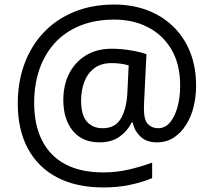

<svg xmlns="http://www.w3.org/2000/svg" viewBox="-20 -734 939 843"><path d="M841 -357Q841 -311 830.5 -267Q820 -223 798 -187.5Q776 -152 744 -130.5Q712 -109 668 -109Q622 -109 595.5 -135.5Q569 -162 563 -196H558Q540 -159 505 -134Q470 -109 417 -109Q341 -109 299.5 -160Q258 -211 258 -295Q258 -361 284 -411.5Q310 -462 357.5 -491Q405 -520 470 -520Q514 -520 556.5 -512.5Q599 -505 623 -496L613 -293Q612 -275 612 -267.5Q612 -260 612 -257Q612 -205 630.5 -188Q649 -171 674 -171Q705 -171 726.5 -196.5Q748 -222 759.5 -264.5Q771 -307 771 -358Q771 -451 733.5 -515.5Q696 -580 630.5 -614Q565 -648 482 -648Q397 -648 331 -621Q265 -594 220.5 -545Q176 -496 153 -429.5Q130 -363 130 -283Q130 -185 165 -116.5Q200 -48 267.5 -12.5Q335 23 433 23Q494 23 549.5 9.5Q605 -4 648 -20V48Q605 66 551.5 77.5Q498 89 433 89Q315 89 231 45Q147 1 102.5 -81.5Q58 -164 58 -280Q58 -373 87 -452.5Q116 -532 171 -590.5Q226 -649 304.5 -681.5Q383 -714 482 -714Q560 -714 625.5 -689.5Q691 -665 739.5 -618.5Q788 -572 814.5 -506Q841 -440 841 -357ZM336 -293Q336 -229 361.5 -200Q387 -171 430 -171Q486 -171 510.5 -213Q535 -255 539 -322L545 -447Q532 -451 512 -454Q492 -457 471 -457Q422 -457 392 -433Q362 -409 349 -371.5Q336 -334 336 -293Z"/></svg>

Font: hin115
Style: Book
Weight: 400
Designer: Jelle Bosma - Monotype Design Team
Foundry: Monotype Imaging Inc.
Version: Version 2.003